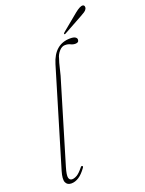

<svg xmlns="http://www.w3.org/2000/svg" viewBox="-161 -937 770 1020"><g transform="rotate(-20 224.5 -427.0)"><path d="M317.5 -719Q337 -719 345.5 -713.2Q354 -707.5 354 -699.5Q354 -682.5 334.5 -682.5Q320 -682.5 308.2 -688.8Q296.5 -695 278.5 -695Q261 -695 245.5 -677.5Q230 -660 225 -638Q217.5 -616.5 213 -595.8Q208.5 -575 201.5 -549.5L62.5 -85.5Q49.5 -42 53.5 -27Q57.5 -12 72 -12Q84 -12 99 -20.5Q114 -29 135 -55Q140.5 -63 146 -60Q150.5 -57 145.5 -49.5Q123.5 -19 102.8 -5.8Q82 7.5 60.5 7.5Q37.5 7.5 29.2 -11Q21 -29.5 34 -73.5L197 -617Q227.5 -719 317.5 -719ZM394 -837.5Q425.5 -863 440 -860.5Q447 -859 448.8 -852.2Q450.5 -845.5 447.5 -839Q442.5 -829.5 433.2 -823.8Q424 -818 411.5 -811L302.5 -751Q297 -748 295.5 -751.5Q293.5 -754.5 300 -760Z"/></g></svg>

Font: Fraunces 144pt Soft Thin
Style: Italic
Weight: 100
Italic angle: -16°
Version: Version 1.000;[0bf87f6ff]